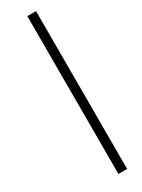

<svg xmlns="http://www.w3.org/2000/svg" viewBox="-244 -810 726 979"><g transform="rotate(-30 119.5 -320.5)"><path d="M128.9 144V-785.2H180.2V144Z"/></g></svg>

Font: Dehuti
Style: Italic
Weight: 400
Version: Version 1.2